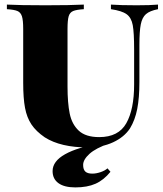

<svg xmlns="http://www.w3.org/2000/svg" viewBox="-20 -628 711 836"><path d="M668 -588Q632 -581 615.5 -566.5Q599 -552 593 -522Q587 -492 587 -432V-271Q587 -202 577.5 -153.5Q568 -105 546 -69Q521 -31 472.5 -8.5Q424 14 363 14Q244 14 175 -30Q137 -56 117 -86Q97 -116 89 -158Q81 -200 81 -268V-502Q81 -540 75.5 -557Q70 -574 56 -580Q42 -586 10 -588V-608Q64 -605 178 -605Q287 -605 345 -608V-588Q313 -586 298.5 -580Q284 -574 279 -557Q274 -540 274 -502V-251Q274 -180 283.5 -133.5Q293 -87 323 -59Q353 -31 412 -31Q496 -31 530 -91.5Q564 -152 564 -260V-412Q564 -486 558 -518.5Q552 -551 531.5 -566Q511 -581 463 -588V-608Q504 -605 575 -605Q635 -605 668 -608ZM342 90Q342 110 351.5 119Q361 128 382 128Q399 128 418 121.5Q437 115 448 105L461 120Q432 156 396 172Q360 188 308 188Q260 188 234.5 169.5Q209 151 209 117Q209 74 263.5 43.5Q318 13 417 -3H455Q397 17 369.5 42Q342 67 342 90Z"/></svg>

Font: Playfair Display SC Black
Style: Regular
Weight: 900
Designer: Claus Eggers Sørensen
Foundry: Claus Eggers Sørensen
Version: Version 1.200; ttfautohint (v1.6)